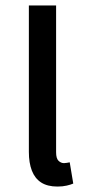

<svg xmlns="http://www.w3.org/2000/svg" viewBox="-20 -675 313 705"><path d="M191 10Q154 10 131 -5Q108 -20 97 -48.5Q86 -77 86 -117V-655H186V-116Q186 -93 195 -84.5Q204 -76 215 -76Q220 -76 225 -77Q230 -78 236 -79L249 -1Q240 3 225 6.5Q210 10 191 10Z"/></svg>

Font: Source Sans 3 ExtraLight Medium
Style: Regular
Weight: 500
Version: Version 3.052;hotconv 1.1.0;makeotfexe 2.6.0